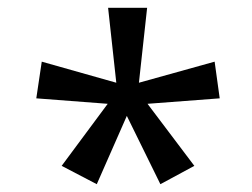

<svg xmlns="http://www.w3.org/2000/svg" viewBox="-20 -765 647 492"><path d="M138 -340 256 -499 73 -513 87 -607 278 -553 257 -745H357L336 -553L530 -607L543 -513L358 -499L478 -340L391 -293L305 -468L228 -293Z"/></svg>

Font: utelugu05
Style: Book
Weight: 400
Designer: Jelle Bosma - Monotype Design Team
Foundry: Monotype Imaging Inc.
Version: Version 2.003